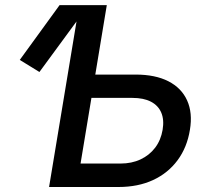

<svg xmlns="http://www.w3.org/2000/svg" viewBox="-20 -748 829 768"><path d="M137.7 -460 59.1 -508.3 218.3 -727.5H334ZM327.1 -449.7H522.5Q601.1 -449.7 653.6 -422.9Q706.1 -396 728.5 -346.2Q751 -296.4 739.7 -229Q728.5 -158.7 690.4 -107.2Q652.3 -55.7 592.3 -27.8Q532.2 0 454.1 0H176.3L296.9 -727.5H407.2L302.2 -93.8H461.9Q506.8 -93.8 542.2 -110.4Q577.6 -127 600.6 -157.2Q623.5 -187.5 630.4 -228.5Q637.2 -268.6 625.2 -297.1Q613.3 -325.7 584 -341.1Q554.7 -356.4 509.8 -356.4H312Z"/></svg>

Font: Inter 20pt Medium
Style: Italic
Weight: 500
Italic angle: -9.3988°
Version: Version 4.001;git-66647c0bb